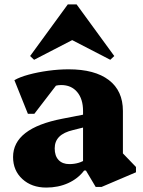

<svg xmlns="http://www.w3.org/2000/svg" viewBox="-20 -831 644 867"><path d="M412 13 368 -61H355V-330Q355 -384 328.5 -415.5Q302 -447 256 -447Q229 -447 205.5 -433Q182 -419 168 -394V-494H271L135 -317H106L45 -469Q69 -483 109.5 -494Q150 -505 197.5 -511.5Q245 -518 290 -518Q408 -518 471.5 -469.5Q535 -421 535 -330V-105L492 -183L594 -77V-53L439 13ZM189 16Q123 16 81 -22.5Q39 -61 39 -122Q39 -252 262 -295L375 -317V-260L311 -244Q268 -234 247.5 -213.5Q227 -193 227 -161Q227 -127 244.5 -108.5Q262 -90 293 -90Q338 -90 370 -113V-61H360Q332 -24 287.5 -4Q243 16 189 16ZM134 -561 116 -578 286 -811H326L496 -578L478 -561L300 -653H312Z"/></svg>

Font: Platypi Light ExtraBold
Style: Regular
Weight: 800
Version: Version 1.200